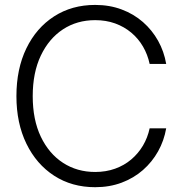

<svg xmlns="http://www.w3.org/2000/svg" viewBox="-20 -758 748 788"><path d="M370.6 10.3Q274.9 10.3 202.1 -36.9Q129.4 -84 88.4 -168.2Q47.4 -252.4 47.4 -363.3Q47.4 -475.1 88.1 -559.3Q128.9 -643.6 201.9 -690.7Q274.9 -737.8 370.6 -737.8Q429.7 -737.8 479.2 -719.2Q528.8 -700.7 566.7 -667.5Q604.5 -634.3 628.9 -590.6Q653.3 -546.9 662.1 -495.6H594.2Q585.9 -534.2 566.9 -566.9Q547.9 -599.6 518.8 -624Q489.7 -648.4 452.4 -661.9Q415 -675.3 370.6 -675.3Q295.9 -675.3 238.3 -637.5Q180.7 -599.6 147.5 -529.8Q114.3 -460 114.3 -363.3Q114.3 -266.6 147.5 -197Q180.7 -127.4 238.5 -89.8Q296.4 -52.2 370.6 -52.2Q415 -52.2 452.4 -65.7Q489.7 -79.1 518.6 -103.5Q547.4 -127.9 566.7 -160.4Q585.9 -192.9 594.2 -231.4H662.1Q653.3 -180.7 628.9 -137Q604.5 -93.3 566.7 -60.1Q528.8 -26.9 479.2 -8.3Q429.7 10.3 370.6 10.3Z"/></svg>

Font: Inter 28pt Light
Style: Regular
Weight: 300
Designer: Rasmus Andersson
Foundry: rsms
Version: Version 4.001;git-66647c0bb